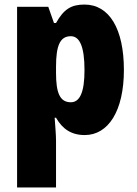

<svg xmlns="http://www.w3.org/2000/svg" viewBox="-20 -583 600 843"><path d="M351 -563C293 -563 260 -543 226 -482H217L192 -553H55V240H226V36C226 9 223 -23 220 -66H226C254 -17 293 10 352 10C455 10 524 -95 524 -276C524 -456 460 -563 351 -563ZM291 -424C330 -424 351 -378 351 -275C351 -179 331 -134 291 -134C243 -134 226 -175 226 -263V-290C226 -384 244 -424 291 -424Z"/></svg>

Font: Noto Sans Arabic UI Cn Bk
Style: Regular
Weight: 900
Width: 3
Designer: Monotype Design Team, Nadine Chahine and Nizar Qandah
Foundry: Monotype Imaging Inc.
Version: Version 2.010